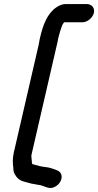

<svg xmlns="http://www.w3.org/2000/svg" viewBox="-20 -742 485 949"><path d="M409 -722H305C290 -722 275 -717 259 -706C214 -676 192 -619 177 -552C175 -541 173 -530 171 -520L48 13C41 45 43 66 46 89C45 111 57 129 70 141C86 156 112 158 137 166L150 168L165 171C168 171 176 173 179 173C188 175 198 179 205 182L215 185C240 194 268 175 278 156C293 129 281 106 262 100L253 96C237 91 226 86 207 84C185 82 163 76 143 70C141 70 139 67 138 66C138 52 135 41 135 26L261 -520C264 -531 266 -542 268 -554C274 -578 280 -597 287 -616C288 -619 294 -629 297 -632H388C412 -632 438 -654 444 -678C450 -702 433 -722 409 -722Z"/></svg>

Font: Electronic
Style: BlkIt
Weight: 900
Version: Version 1.011